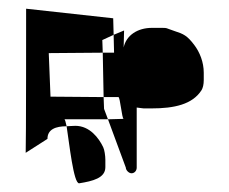

<svg xmlns="http://www.w3.org/2000/svg" viewBox="-20 -595 525 441"><path d="M38 -244H39ZM39 -244 89 -276C89 -298 108 -305 133 -305C131 -315 129 -321 128 -321H228L219 -345L218 -372L96 -373L92 -473L216 -474L215 -503L241 -515L240 -553L40 -575C40 -575 40 -255 39 -244ZM133 -305C139 -267 149 -172 162 -174C193 -179 222 -186 222 -211V-228C222 -237 220 -251 217 -257C207 -278 186 -306 153 -306C145 -306 138 -305 133 -305ZM216 -474 218 -372H252C256 -372 260 -322 264 -322L228 -321L269 -210C269 -204 276 -197 282 -197C289 -197 294 -203 294 -210V-348C303 -347 308 -346 310 -346H328C380 -346 422 -355 443 -388C446 -393 448 -401 448 -411V-428C448 -452 439 -475 426 -492C410 -513 402 -517 380 -524L366 -529C362 -531 357 -531 353 -531H329C296 -531 270 -514 264 -486L265 -525L241 -515L242 -474Z"/></svg>

Font: FailCity
Style: Regular
Weight: 400
Version: Version 1